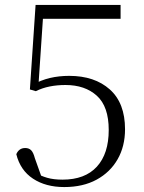

<svg xmlns="http://www.w3.org/2000/svg" viewBox="-20 -743 584 777"><path d="M240 14Q165 14 113.5 -20Q62 -54 46 -119Q51 -131 60 -137.5Q69 -144 82 -144Q97 -144 106 -135Q115 -126 121 -103L152 -16L118 -46Q145 -31 171 -23.5Q197 -16 233 -16Q324 -16 372 -68.5Q420 -121 420 -217Q420 -312 372 -355.5Q324 -399 245 -399Q211 -399 181 -393Q151 -387 125 -374L101 -381L124 -723H468V-667H139L156 -701L135 -389L108 -398Q146 -419 182.5 -427.5Q219 -436 260 -436Q363 -436 424.5 -381Q486 -326 486 -220Q486 -151 456 -98.5Q426 -46 371 -16Q316 14 240 14Z"/></svg>

Font: Source Han Serif JP VF
Style: Regular
Weight: 250
Designer: Ryoko NISHIZUKA 西塚涼子 (kana & ideographs); Frank Grießhammer (Latin, Greek & Cyrillic); Wenlong ZHANG 张文龙 (bopomofo); San
Foundry: Adobe
Version: Version 2.001;hotconv 1.1.0;makeotfexe 2.6.0